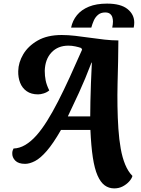

<svg xmlns="http://www.w3.org/2000/svg" viewBox="-20 -884 780 1064"><path d="M613 160Q583 160 560 143Q537 126 520.5 88.5Q504 51 494.5 -11Q485 -73 481 -164H318Q275 -89 239.5 -48Q204 -7 174 8.5Q144 24 119 24Q82 24 64.5 6Q47 -12 48 -35Q48 -43 50 -49Q52 -55 55 -61Q88 -62 119.5 -80.5Q151 -99 181 -132.5Q211 -166 241 -214Q271 -262 302 -322.5Q333 -383 366 -455Q399 -527 435 -609L430 -618Q416 -623 397 -627Q378 -631 359 -631Q301 -631 265.5 -593.5Q230 -556 228 -492Q228 -464 233 -438.5Q238 -413 253 -383Q240 -372 222.5 -366.5Q205 -361 191 -361Q153 -361 128 -378.5Q103 -396 91.5 -425.5Q80 -455 81 -490Q82 -538 109 -583.5Q136 -629 189 -659.5Q242 -690 322 -690Q357 -690 396.5 -685.5Q436 -681 477.5 -675Q519 -669 559.5 -664.5Q600 -660 636 -660Q636 -605 634.5 -544Q633 -483 631.5 -420Q630 -357 631 -296Q632 -231 636 -171Q640 -111 649 -60.5Q658 -10 674 28.5Q690 67 714 91Q710 106 695.5 122Q681 138 660 149Q639 160 613 160ZM356 -239H480Q480 -274 481 -321Q482 -368 484 -423.5Q486 -479 489 -537H487Q452 -445 417.5 -370Q383 -295 356 -239ZM374 -731Q382 -770 406.5 -800Q431 -830 472.5 -847Q514 -864 573 -864Q649 -864 686.5 -834Q724 -804 724 -759Q724 -746 721 -731H602Q604 -742 605 -749.5Q606 -757 606 -765Q606 -777 602.5 -788.5Q599 -800 589.5 -807.5Q580 -815 563 -815Q539 -815 523.5 -802Q508 -789 499.5 -769.5Q491 -750 486 -731Z"/></svg>

Font: Sansita Swashed Light SemiBold
Style: Regular
Weight: 600
Version: Version 1.003